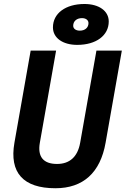

<svg xmlns="http://www.w3.org/2000/svg" viewBox="-20 -952 643 981"><path d="M263.2 9.8C404.8 9.8 492.7 -69.8 519.5 -222.7L602.5 -693.4H472.7L389.6 -222.7C377 -151.4 336.4 -114.3 271.5 -114.3C201.2 -114.3 170.9 -151.4 183.6 -222.7L266.6 -693.4H136.7L53.7 -222.7C26.9 -69.8 98.6 9.8 263.2 9.8ZM374.5 -722.7C471.2 -722.7 535.6 -770.5 535.6 -842.3C535.6 -896 485.8 -931.6 411.6 -931.6C314.9 -931.6 250.5 -883.8 250.5 -812C250.5 -758.3 300.3 -722.7 374.5 -722.7ZM387.7 -795.4C367.7 -795.4 354 -805.2 354 -820.3C354 -843.8 372.1 -859.4 398.9 -859.4C418.9 -859.4 432.1 -849.1 432.1 -834C432.1 -811 414.6 -795.4 387.7 -795.4Z"/></svg>

Font: Cascadia Code NF
Style: Bold Italic
Weight: 700
Italic angle: -10°
Monospace: yes
Designer: Aaron Bell
Foundry: Saja Typeworks
Version: Version 2404.023